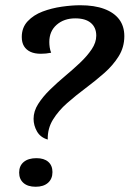

<svg xmlns="http://www.w3.org/2000/svg" viewBox="-20 -695 494 732"><path d="M162 -163Q134 -171 121 -194Q108 -217 108 -242Q108 -271 125.5 -298.5Q143 -326 170 -352.5Q197 -379 227.5 -404.5Q258 -430 285 -455.5Q312 -481 329.5 -507Q347 -533 347 -559Q347 -590 326.5 -607.5Q306 -625 267 -625Q224 -625 196 -600.5Q168 -576 168 -535Q168 -525 169.5 -514.5Q171 -504 175 -494Q165 -492 155.5 -491Q146 -490 136 -490Q112 -490 96 -497.5Q80 -505 71.5 -519Q63 -533 63 -554Q63 -590 85.5 -614Q108 -638 142.5 -651Q177 -664 215.5 -669.5Q254 -675 286 -675Q340 -675 377.5 -661Q415 -647 434.5 -621Q454 -595 454 -557Q454 -515 432.5 -480.5Q411 -446 377.5 -416.5Q344 -387 306.5 -359Q269 -331 236 -302Q203 -273 182 -239Q161 -205 162 -163ZM116 17Q86 17 69.5 2.5Q53 -12 53 -37Q53 -63 70.5 -77.5Q88 -92 119 -92Q148 -92 164 -78Q180 -64 180 -39Q180 -13 163 2Q146 17 116 17Z"/></svg>

Font: Sansita Swashed Light Light
Style: Regular
Weight: 300
Version: Version 1.003